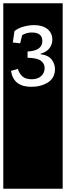

<svg xmlns="http://www.w3.org/2000/svg" viewBox="-32 -937 402 1170"><path d="M-12 -917H350V213H-12ZM91 -673 103 -723Q131 -739 162 -739Q226 -739 226 -687Q226 -628 136 -623V-585Q194 -584 217 -567Q240 -550 240 -522Q240 -493 219 -473.5Q198 -454 161 -454Q122 -454 102.5 -473.5Q83 -493 77 -517L35 -505Q50 -408 159 -408Q218 -408 260.5 -435Q303 -462 303 -516Q303 -547 283.5 -573.5Q264 -600 214 -607V-609Q254 -621 270.5 -644.5Q287 -668 287 -695Q287 -736 257 -760Q227 -784 176 -784Q147 -784 112.5 -775Q78 -766 56 -747L46 -678Z"/></svg>

Font: Zilla Slab Highlight Regular
Style: Regular
Weight: 400
Designer: Typotheque Type Foundry
Foundry: Typotheque type foundry
Version: Version 1.1; 2017; ttfautohint (v1.6)